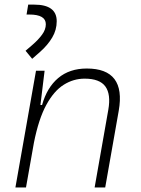

<svg xmlns="http://www.w3.org/2000/svg" viewBox="-20 -831 626 851"><path d="M48.3 0 139.6 -517.6H177.7L159.2 -365.7H166.5Q188 -442.9 238 -485.1Q288.1 -527.3 364.7 -527.3Q539.1 -527.3 506.3 -340.3L446.3 0H399.4L460 -344.2Q472.2 -413.1 447 -447.8Q421.9 -482.4 355 -482.4Q305.7 -482.4 262.5 -455.3Q219.2 -428.2 185.3 -366.2Q151.4 -304.2 130.4 -198.7L95.2 0ZM122.6 -570.3 93.3 -606 125 -633.3Q148.9 -653.8 166 -676.8Q183.1 -699.7 183.1 -723.6Q183.1 -766.6 109.9 -766.6H97.7L105 -810.5H131.8Q231.4 -810.5 231.4 -736.8Q231.4 -698.2 211.4 -664.6Q191.4 -630.9 157.7 -601.1Z"/></svg>

Font: Cascadia Mono ExtraLight
Style: Italic
Weight: 200
Italic angle: -10°
Monospace: yes
Designer: Aaron Bell
Foundry: Saja Typeworks
Version: Version 2404.023; ttfautohint (v1.8.4)